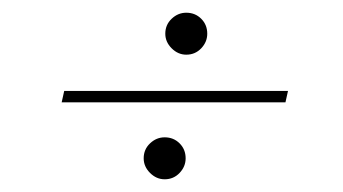

<svg xmlns="http://www.w3.org/2000/svg" viewBox="-20 -444 540 302"><path d="M77 -283 81 -301H433L429 -283ZM239 -162Q226 -162 216 -172Q206 -182 206 -195Q206 -209 216 -218.5Q226 -228 239 -228Q253 -228 262.5 -218.5Q272 -209 272 -195Q272 -182 262.5 -172Q253 -162 239 -162ZM273 -358Q260 -358 250 -368Q240 -378 240 -391Q240 -405 250 -414.5Q260 -424 273 -424Q287 -424 296.5 -414.5Q306 -405 306 -391Q306 -378 296.5 -368Q287 -358 273 -358Z"/></svg>

Font: DM Sans 9pt Thin
Style: Italic
Weight: 250
Italic angle: -10°
Version: Version 4.004;gftools[0.9.30]